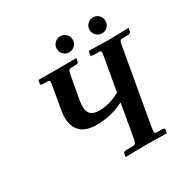

<svg xmlns="http://www.w3.org/2000/svg" viewBox="-179 -965 1105 1127"><g transform="rotate(-30 374.0 -402.0)"><path d="M425.8 -33.2Q437.5 -33.2 442.4 -42.5Q447.3 -51.8 451.2 -76.2L488.8 -292Q400.9 -247.1 306.2 -247.1Q230 -247.1 195.1 -282Q160.2 -316.9 160.2 -377.9Q160.2 -398.4 165 -426.8L190.9 -576.2Q193.8 -590.8 193.8 -599.1Q193.8 -607.4 189.9 -610.1Q186 -612.8 175.8 -612.8H158.2Q144.5 -612.8 138.2 -615.2Q131.8 -617.7 132.8 -622.1L137.2 -647L265.1 -646Q283.2 -646 329.6 -646.5Q376 -647 394 -647L389.2 -622.1Q387.7 -612.8 359.9 -612.8H342.8Q328.1 -612.8 323.2 -605.5Q318.8 -599.1 314.9 -576.2L286.1 -417Q283.2 -395.5 283.2 -381.8Q283.2 -344.7 302.5 -328.4Q321.8 -312 359.9 -312Q432.6 -312 509.8 -357.9L500 -355L539.1 -575.2Q542 -589.8 542 -599.1Q542 -611.8 527.8 -611.8H499Q484.9 -611.8 478.5 -614.3Q472.2 -616.7 473.1 -621.1L478 -647L612.8 -644Q630.9 -644.5 680.2 -645.5Q729.5 -646.5 748 -647L744.1 -622.1Q740.7 -611.8 714.8 -611.8H686Q674.3 -611.8 670.4 -605.7Q666.5 -599.6 662.1 -575.2L574.2 -76.2Q570.8 -53.2 570.8 -47.9Q570.8 -39.6 573.7 -36.4Q576.7 -33.2 584 -33.2H612.8Q639.6 -33.2 638.2 -22.9L633.8 1L499 -1Q478.5 -1 426.5 0Q374.5 1 354 1L358.9 -23.9Q360.4 -33.2 387.2 -33.2ZM337.6 -712.6Q321.8 -728.5 321.8 -751Q321.8 -773.4 337.6 -789.3Q353.5 -805.2 376 -805.2Q398.4 -805.2 414.3 -789.3Q430.2 -773.4 430.2 -751Q430.2 -728.5 414.3 -712.6Q398.4 -696.8 376 -696.8Q353.5 -696.8 337.6 -712.6ZM559.8 -712.6Q543.9 -728.5 543.9 -751Q543.9 -773.4 559.8 -789.3Q575.7 -805.2 598.1 -805.2Q620.6 -805.2 636.2 -789.3Q651.9 -773.4 651.9 -751Q651.9 -728.5 636.2 -712.6Q620.6 -696.8 598.1 -696.8Q575.7 -696.8 559.8 -712.6Z"/></g></svg>

Font: Linux Libertine G
Style: Semibold Italic
Weight: 600
Italic angle: -11.5°
Designer: Philipp H. Poll
Foundry: Philipp H. Poll
Version: Version 5.1.1